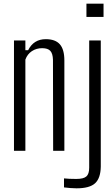

<svg xmlns="http://www.w3.org/2000/svg" viewBox="-20 -820 607 1044"><path d="M56 0V-600H118V-547H133Q163 -607 229 -607Q281 -607 305.5 -579Q330 -551 330 -491V0H269L268 -495Q267 -529 253.5 -543.5Q240 -558 209 -558Q178 -558 153.5 -542Q129 -526 118 -496V0ZM450 -728V-800H543V-728ZM328 199V150Q354 153 395 153Q434 153 449.5 139.5Q465 126 465 92V-600H528V86Q527 149 497 176.5Q467 204 396 204Q383 204 362.5 202.5Q342 201 328 199Z"/></svg>

Font: Big Shoulders Text Light
Style: Regular
Weight: 300
Designer: Patric King
Foundry: XO Type Co
Version: Version 1.000; ttfautohint (v1.8.2)